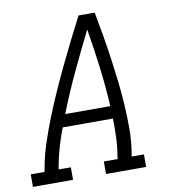

<svg xmlns="http://www.w3.org/2000/svg" viewBox="-95 -806 778 877"><g transform="rotate(-10 293.5 -367.5)"><path d="M-13 0V-58H51L54 -74Q64 -131 82.5 -187Q101 -243 123 -298.5Q145 -354 169.5 -409Q194 -464 220 -518.5Q246 -573 273 -627Q300 -681 328 -735H403Q413 -681 422.5 -627Q432 -573 439.5 -518.5Q447 -464 453.5 -409.5Q460 -355 463.5 -299Q467 -243 467 -186.5Q467 -130 458 -74L455 -58H512V0H326V-58H390L392 -74Q399 -116 400.5 -159Q402 -202 401 -244H168Q152 -202 139.5 -159.5Q127 -117 119 -74L117 -58H173V0ZM399 -302Q394 -394 382.5 -484.5Q371 -575 356 -665Q311 -575 268.5 -484.5Q226 -394 190 -302Z"/></g></svg>

Font: Iosevka Curly Slab LtEx
Style: Italic
Weight: 300
Width: 7
Italic angle: -9°
Monospace: yes
Designer: Belleve Invis
Foundry: Belleve Invis
Version: Version 11.1.0; ttfautohint (v1.8.3)